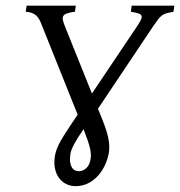

<svg xmlns="http://www.w3.org/2000/svg" viewBox="-20 -635 628 670"><path d="M296.4 -82Q297.4 -89.8 296.9 -98.9Q296.4 -107.9 293.5 -119.9Q290.5 -131.8 285.2 -147.5Q279.8 -163.1 271.5 -184.1Q228.5 -122.6 225.6 -97.2Q223.1 -80.1 224.9 -68.8Q226.6 -57.6 231 -50.5Q235.4 -43.5 241.9 -40.5Q248.5 -37.6 255.9 -37.6Q269.5 -37.6 281.5 -48.6Q293.5 -59.6 296.4 -82ZM514.6 -543.5 321.8 -255.4 327.1 -242.7Q338.4 -215.3 345.7 -195.1Q353 -174.8 356.7 -158.9Q360.4 -143.1 361.1 -130.4Q361.8 -117.7 360.4 -105Q357.4 -85 348.6 -64Q339.8 -43 325.2 -25.4Q310.5 -7.8 290 3.4Q269.5 14.6 243.2 14.6Q227.1 14.6 212.4 7.8Q197.8 1 187.5 -12Q177.2 -24.9 172.6 -43.5Q168 -62 170.9 -85.9Q172.4 -98.1 176.3 -109.6Q180.2 -121.1 186.5 -133.5Q192.9 -146 202.1 -160.9Q211.4 -175.8 224.1 -194.8L251 -234.9L127 -544.4Q122.1 -557.6 117.4 -566.4Q112.8 -575.2 106.4 -580.8Q100.1 -586.4 91.6 -589.6Q83 -592.8 69.8 -594.2L72.8 -615.2H244.6L241.7 -594.2Q224.1 -591.8 214.6 -588.6Q205.1 -585.4 201.4 -580.1Q197.8 -574.7 199.2 -566.2Q200.7 -557.6 206.1 -544.4L300.8 -308.6L458.5 -543.5Q468.3 -558.1 472.2 -566.9Q476.1 -575.7 473.4 -580.8Q470.7 -585.9 461.7 -588.6Q452.6 -591.3 436.5 -594.2L439.5 -615.2H588.4L585.4 -594.2Q570.8 -591.3 561.5 -588.9Q552.2 -586.4 545.4 -581.3Q538.6 -576.2 531.7 -567.4Q524.9 -558.6 514.6 -543.5Z"/></svg>

Font: Akkhara
Style: Italic
Weight: 400
Italic angle: -7°
Designer: J. Victor Gaultney
Version: Version 1.00 June 13, 2006, initial release